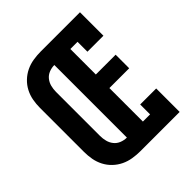

<svg xmlns="http://www.w3.org/2000/svg" viewBox="-200 -868 1001 1001"><g transform="rotate(-45 300.0 -367.5)"><path d="M261 0Q233 0 205 -4.5Q177 -9 152 -21Q127 -33 106.5 -52.5Q86 -72 73 -97Q60 -122 55 -149.5Q50 -177 50 -205V-530Q50 -558 55 -585.5Q60 -613 73 -638Q86 -663 106.5 -682.5Q127 -702 152 -714Q177 -726 205 -730.5Q233 -735 261 -735H550V-562H432V-635H379V-447H525V-347H379V-100H432V-173H550V0ZM261 -100V-635Q241 -635 222 -627.5Q203 -620 190.5 -604.5Q178 -589 173 -569.5Q168 -550 168 -530V-205Q168 -185 173 -165.5Q178 -146 190.5 -130.5Q203 -115 222 -107.5Q241 -100 261 -100Z"/></g></svg>

Font: Iosevka Slab Extended
Style: Bold
Weight: 700
Width: 7
Monospace: yes
Designer: Belleve Invis
Foundry: Belleve Invis
Version: Version 11.1.0; ttfautohint (v1.8.3)